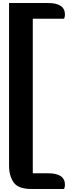

<svg xmlns="http://www.w3.org/2000/svg" viewBox="-20 -1071 492 1271"><path d="M197 76H298Q410 76 410 152Q410 168 404 180H187Q112 180 79 147Q64 132 52 101Q40 70 40 26V-1051H298Q410 -1051 410 -974Q410 -959 404 -947H197Z"/></svg>

Font: Laila
Style: Bold
Weight: 700
Designer: Hitesh Malaviya
Foundry: Indian Type Foundry
Version: Version 1.302;PS 1.0;hotconv 1.0.78;makeotf.lib2.5.61930; tt